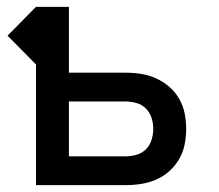

<svg xmlns="http://www.w3.org/2000/svg" viewBox="-20 -540 640 560"><path d="M85 0V-352L2 -436L85 -520H181V-328H346Q369 -328 391.5 -324.5Q414 -321 435 -311.5Q456 -302 473.5 -287Q491 -272 502.5 -252Q514 -232 518.5 -209.5Q523 -187 523 -164Q523 -141 518.5 -118.5Q514 -96 502.5 -76Q491 -56 473.5 -40.5Q456 -25 435 -16Q414 -7 391.5 -3.5Q369 0 346 0ZM346 -84Q362 -84 378 -88.5Q394 -93 405.5 -104.5Q417 -116 422 -132Q427 -148 427 -164Q427 -180 422 -196Q417 -212 405.5 -223.5Q394 -235 378 -239.5Q362 -244 346 -244H181V-84Z"/></svg>

Font: Iosevka SS04 Medium Extended
Style: Regular
Weight: 500
Width: 7
Monospace: yes
Designer: Belleve Invis
Foundry: Belleve Invis
Version: Version 19.0.0; ttfautohint (v1.8.4)